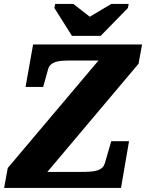

<svg xmlns="http://www.w3.org/2000/svg" viewBox="-55 -930 723 950"><path d="M301 -752.6H443.2L577.8 -890.2L581.6 -910.4H495.2L339.4 -817.2H428L308 -910.4H218L214.2 -890.2ZM95.8 -79.4H341Q371.2 -79.4 392.6 -80.9Q414 -82.4 428.5 -87.4Q443 -92.4 451.4 -100.9Q459.8 -109.4 463.8 -122.4L495.4 -231.2H583.4L543.8 0H-34.6L-16.6 -98.8L479.4 -686.2L501.6 -630.6H293.2Q269 -630.6 250.3 -629.1Q231.6 -627.6 217.9 -622.6Q204.2 -617.6 195.6 -609.6Q187 -601.6 183 -587.6L158.6 -499.8H71.4L108.8 -710H648L630.6 -614.8L122.4 -11.8Z"/></svg>

Font: Roboto Serif 20pt
Style: Italic
Weight: 400
Italic angle: -10°
Designer: Greg Gazdowicz
Foundry: Commercial Type
Version: Version 1.008